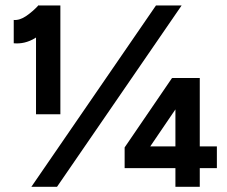

<svg xmlns="http://www.w3.org/2000/svg" viewBox="-20 -721 878 741"><path d="M119 -280V-647L129 -700H213V-280ZM33 -554V-644Q56 -642 81.5 -659.5Q107 -677 129 -701L192 -640Q153 -596 114 -573Q75 -550 33 -554ZM101 0 582 -700H681L200 0ZM532 -115 461 -152 644 -420 702 -365ZM461 -72V-152L515 -156H817V-72ZM657 0V-368L645 -420H751V0Z"/></svg>

Font: Figtree Light
Style: Bold
Weight: 700
Version: Version 2.002